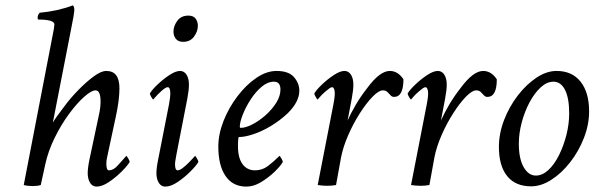

<svg xmlns="http://www.w3.org/2000/svg" viewBox="-20 -689 2214 715"><path d="M339.8 5.9Q324.2 5.9 315.4 -8.3Q306.6 -22.5 306.6 -44.9Q306.6 -52.7 308.1 -65.4Q309.6 -78.1 313.5 -96.7L347.7 -257.8Q351.6 -274.4 353 -287.6Q354.5 -300.8 354.5 -310.5Q354.5 -352.5 335.9 -352.5Q320.3 -352.5 293 -328.1Q265.6 -303.7 236.3 -263.7Q207 -223.6 183.1 -174.8Q159.2 -126 148.4 -76.2L131.8 0Q120.1 3.9 101.6 3.9Q83 3.9 68.4 0L173.8 -545.9Q182.6 -588.9 182.6 -597.7Q182.6 -616.2 123 -616.2Q120.1 -616.2 120.1 -622.1Q120.1 -633.8 127.9 -641.6Q194.3 -647.5 251 -668.9Q256.8 -666 256.8 -650.4Q256.8 -646.5 253.9 -628.4Q251 -610.4 244.1 -577.1L176.8 -232.4Q181.6 -241.2 192.4 -256.3Q203.1 -271.5 219.7 -293Q241.2 -322.3 270.5 -352.5Q299.8 -382.8 328.1 -403.8Q356.4 -424.8 376 -424.8Q424.8 -424.8 424.8 -360.4Q424.8 -338.9 421.4 -312Q418 -285.2 411.1 -253.9L378.9 -103.5Q376 -91.8 376 -79.1Q376 -54.7 385.7 -54.7Q402.3 -54.7 418.5 -72.8Q434.6 -90.8 444.3 -101.6L450.2 -108.4Q452.1 -108.4 457.5 -99.1Q462.9 -89.8 462.9 -85.9Q455.1 -72.3 433.1 -50.3Q411.1 -28.3 385.7 -11.2Q360.4 5.9 339.8 5.9Z M662.1 -533.2Q643.6 -533.2 634.8 -544.4Q626 -555.7 626 -571.3Q626 -591.8 640.1 -611.3Q654.3 -630.9 681.6 -630.9Q700.2 -630.9 708.5 -619.6Q716.8 -608.4 716.8 -592.8Q716.8 -572.3 702.6 -552.7Q688.5 -533.2 662.1 -533.2ZM650.4 -424.8Q666 -424.8 674.8 -410.6Q683.6 -396.5 683.6 -374Q683.6 -353.5 677.7 -322.3L637.7 -117.2Q636.7 -111.3 634.3 -98.1Q631.8 -85 631.8 -77.1Q631.8 -54.7 641.6 -54.7Q649.4 -54.7 660.6 -63.5Q671.9 -72.3 683.1 -83.5Q694.3 -94.7 700.2 -101.6L706.1 -108.4Q708 -108.4 713.4 -99.1Q718.8 -89.8 718.8 -85.9Q710.9 -72.3 689 -50.3Q667 -28.3 641.6 -11.2Q616.2 5.9 595.7 5.9Q580.1 5.9 571.3 -8.3Q562.5 -22.5 562.5 -44.9Q562.5 -52.7 564 -65.4Q565.4 -78.1 569.3 -96.7L609.4 -300.8Q612.3 -316.4 613.3 -326.2Q614.3 -335.9 614.3 -339.8Q614.3 -364.3 604.5 -364.3Q596.7 -364.3 580.6 -349.6Q564.5 -335 555.7 -324.2L550.8 -318.4Q548.8 -318.4 543.5 -327.6Q538.1 -336.9 538.1 -340.8Q545.9 -354.5 566.4 -374Q586.9 -393.6 610.4 -409.2Q633.8 -424.8 650.4 -424.8Z M897.5 5.9Q846.7 5.9 819.8 -33.7Q793 -73.2 793 -142.6Q793 -189.5 812.5 -238.8Q832 -288.1 864.3 -330.6Q896.5 -373 934.6 -398.9Q972.7 -424.8 1009.8 -424.8Q1054.7 -424.8 1074.7 -401.9Q1094.7 -378.9 1094.7 -351.6Q1094.7 -309.6 1050.8 -266.6Q1021.5 -239.3 987.8 -219.2Q954.1 -199.2 922.9 -189Q891.6 -178.7 870.1 -178.7Q866.2 -178.7 866.2 -144.5Q866.2 -100.6 883.3 -77.6Q900.4 -54.7 929.7 -54.7Q956.1 -54.7 977.1 -70.3Q998 -85.9 1017.6 -105.5L1020.5 -108.4Q1022.5 -108.4 1027.8 -99.1Q1033.2 -89.8 1033.2 -85.9Q1024.4 -70.3 1002 -48.8Q979.5 -27.3 952.1 -10.7Q924.8 5.9 897.5 5.9ZM877 -212.9Q894.5 -212.9 919.4 -225.6Q944.3 -238.3 968.3 -259.3Q992.2 -280.3 1008.3 -305.7Q1024.4 -331.1 1024.4 -355.5Q1024.4 -384.8 1000 -384.8Q976.6 -384.8 954.1 -365.7Q931.6 -346.7 913.6 -318.8Q895.5 -291 884.3 -262.7Q873 -234.4 873 -216.8Q873 -212.9 877 -212.9Z M1199.2 2.9Q1180.7 2.9 1163.1 0L1221.7 -300.8Q1228.5 -335.9 1226.1 -350.1Q1223.6 -364.3 1216.8 -364.3Q1212.9 -364.3 1206.5 -359.9Q1200.2 -355.5 1192.4 -348.6Q1179.7 -337.9 1171.4 -328.1Q1163.1 -318.4 1163.1 -318.4Q1161.1 -318.4 1155.8 -327.6Q1150.4 -336.9 1150.4 -340.8Q1158.2 -354.5 1178.7 -374Q1199.2 -393.6 1222.7 -409.2Q1246.1 -424.8 1262.7 -424.8Q1278.3 -424.8 1287.1 -410.6Q1295.9 -396.5 1295.9 -374Q1295.9 -353.5 1290 -322.3L1274.4 -240.2Q1287.1 -268.6 1305.2 -299.3Q1323.2 -330.1 1347.7 -361.3Q1394.5 -424.8 1431.6 -424.8Q1461.9 -424.8 1482.4 -393.6Q1482.4 -328.1 1447.3 -328.1Q1439.5 -328.1 1434.1 -334.5Q1428.7 -340.8 1422.4 -346.7Q1416 -352.5 1405.3 -352.5Q1390.6 -352.5 1367.7 -329.1Q1344.7 -305.7 1320.3 -267.6Q1295.9 -229.5 1276.9 -186Q1257.8 -142.6 1250 -102.5L1231.4 0Q1215.8 2.9 1199.2 2.9Z M1546.9 2.9Q1528.3 2.9 1510.7 0L1569.3 -300.8Q1576.2 -335.9 1573.7 -350.1Q1571.3 -364.3 1564.5 -364.3Q1560.5 -364.3 1554.2 -359.9Q1547.9 -355.5 1540 -348.6Q1527.3 -337.9 1519 -328.1Q1510.7 -318.4 1510.7 -318.4Q1508.8 -318.4 1503.4 -327.6Q1498 -336.9 1498 -340.8Q1505.9 -354.5 1526.4 -374Q1546.9 -393.6 1570.3 -409.2Q1593.8 -424.8 1610.4 -424.8Q1626 -424.8 1634.8 -410.6Q1643.6 -396.5 1643.6 -374Q1643.6 -353.5 1637.7 -322.3L1622.1 -240.2Q1634.8 -268.6 1652.8 -299.3Q1670.9 -330.1 1695.3 -361.3Q1742.2 -424.8 1779.3 -424.8Q1809.6 -424.8 1830.1 -393.6Q1830.1 -328.1 1794.9 -328.1Q1787.1 -328.1 1781.7 -334.5Q1776.4 -340.8 1770 -346.7Q1763.7 -352.5 1752.9 -352.5Q1738.3 -352.5 1715.3 -329.1Q1692.4 -305.7 1668 -267.6Q1643.6 -229.5 1624.5 -186Q1605.5 -142.6 1597.7 -102.5L1579.1 0Q1563.5 2.9 1546.9 2.9Z M1958 4.9Q1899.4 4.9 1868.7 -33.2Q1837.9 -71.3 1837.9 -141.6Q1837.9 -192.4 1857.4 -242.7Q1877 -293 1908.7 -334Q1940.4 -375 1978 -399.9Q2015.6 -424.8 2052.7 -424.8Q2110.4 -424.8 2142.1 -384.8Q2173.8 -344.7 2173.8 -274.4Q2173.8 -224.6 2154.3 -174.8Q2134.8 -125 2103 -84.5Q2071.3 -43.9 2033.2 -19.5Q1995.1 4.9 1958 4.9ZM1975.6 -35.2Q2000 -35.2 2022.5 -56.2Q2044.9 -77.1 2062 -111.8Q2079.1 -146.5 2089.4 -187Q2099.6 -227.5 2099.6 -266.6Q2099.6 -324.2 2084 -354.5Q2068.4 -384.8 2041 -384.8Q2016.6 -384.8 1993.7 -363.8Q1970.7 -342.8 1952.1 -308.1Q1933.6 -273.4 1922.9 -232.9Q1912.1 -192.4 1912.1 -154.3Q1912.1 -97.7 1930.2 -66.4Q1948.2 -35.2 1975.6 -35.2Z"/></svg>

Font: Crimson Text
Style: Italic
Weight: 400
Italic angle: -11°
Designer: Sebastian Kosch
Foundry: Sebastian Kosch
Version: Version 1.100; ttfautohint (v1.8.4)